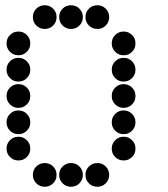

<svg xmlns="http://www.w3.org/2000/svg" viewBox="-20 -715 640 730"><path d="M149 -695Q131 -695 118 -682Q105 -669 105 -651V-649Q105 -631 118 -618Q131 -605 149 -605H151Q169 -605 182 -618Q195 -631 195 -649V-651Q195 -669 182 -682Q169 -695 151 -695ZM249 -695Q231 -695 218 -682Q205 -669 205 -651V-649Q205 -631 218 -618Q231 -605 249 -605H251Q269 -605 282 -618Q295 -631 295 -649V-651Q295 -669 282 -682Q269 -695 251 -695ZM349 -695Q331 -695 318 -682Q305 -669 305 -651V-649Q305 -631 318 -618Q331 -605 349 -605H351Q369 -605 382 -618Q395 -631 395 -649V-651Q395 -669 382 -682Q369 -695 351 -695ZM49 -595Q31 -595 18 -582Q5 -569 5 -551V-549Q5 -531 18 -518Q31 -505 49 -505H51Q69 -505 82 -518Q95 -531 95 -549V-551Q95 -569 82 -582Q69 -595 51 -595ZM449 -595Q431 -595 418 -582Q405 -569 405 -551V-549Q405 -531 418 -518Q431 -505 449 -505H451Q469 -505 482 -518Q495 -531 495 -549V-551Q495 -569 482 -582Q469 -595 451 -595ZM49 -495Q31 -495 18 -482Q5 -469 5 -451V-449Q5 -431 18 -418Q31 -405 49 -405H51Q69 -405 82 -418Q95 -431 95 -449V-451Q95 -469 82 -482Q69 -495 51 -495ZM449 -495Q431 -495 418 -482Q405 -469 405 -451V-449Q405 -431 418 -418Q431 -405 449 -405H451Q469 -405 482 -418Q495 -431 495 -449V-451Q495 -469 482 -482Q469 -495 451 -495ZM49 -395Q31 -395 18 -382Q5 -369 5 -351V-349Q5 -331 18 -318Q31 -305 49 -305H51Q69 -305 82 -318Q95 -331 95 -349V-351Q95 -369 82 -382Q69 -395 51 -395ZM449 -395Q431 -395 418 -382Q405 -369 405 -351V-349Q405 -331 418 -318Q431 -305 449 -305H451Q469 -305 482 -318Q495 -331 495 -349V-351Q495 -369 482 -382Q469 -395 451 -395ZM49 -295Q31 -295 18 -282Q5 -269 5 -251V-249Q5 -231 18 -218Q31 -205 49 -205H51Q69 -205 82 -218Q95 -231 95 -249V-251Q95 -269 82 -282Q69 -295 51 -295ZM449 -295Q431 -295 418 -282Q405 -269 405 -251V-249Q405 -231 418 -218Q431 -205 449 -205H451Q469 -205 482 -218Q495 -231 495 -249V-251Q495 -269 482 -282Q469 -295 451 -295ZM49 -195Q31 -195 18 -182Q5 -169 5 -151V-149Q5 -131 18 -118Q31 -105 49 -105H51Q69 -105 82 -118Q95 -131 95 -149V-151Q95 -169 82 -182Q69 -195 51 -195ZM449 -195Q431 -195 418 -182Q405 -169 405 -151V-149Q405 -131 418 -118Q431 -105 449 -105H451Q469 -105 482 -118Q495 -131 495 -149V-151Q495 -169 482 -182Q469 -195 451 -195ZM149 -95Q131 -95 118 -82Q105 -69 105 -51V-49Q105 -31 118 -18Q131 -5 149 -5H151Q169 -5 182 -18Q195 -31 195 -49V-51Q195 -69 182 -82Q169 -95 151 -95ZM249 -95Q231 -95 218 -82Q205 -69 205 -51V-49Q205 -31 218 -18Q231 -5 249 -5H251Q269 -5 282 -18Q295 -31 295 -49V-51Q295 -69 282 -82Q269 -95 251 -95ZM349 -95Q331 -95 318 -82Q305 -69 305 -51V-49Q305 -31 318 -18Q331 -5 349 -5H351Q369 -5 382 -18Q395 -31 395 -49V-51Q395 -69 382 -82Q369 -95 351 -95Z"/></svg>

Font: Doto Black Rounded Black
Style: Regular
Weight: 900
Monospace: yes
Version: Version 1.000